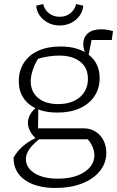

<svg xmlns="http://www.w3.org/2000/svg" viewBox="-20 -723 579 950"><path d="M255 207Q159 207 103 167.5Q47 128 47 57Q67 21 99.5 -5Q132 -31 173 -47H190Q143 -11 125.5 14.5Q108 40 108 63Q108 107 151 134Q194 161 266 161Q347 161 397 128.5Q447 96 447 44Q447 26 438.5 5Q430 -16 414 -34H163Q141 -51 129.5 -73Q118 -95 118 -115Q118 -139 132 -161Q146 -183 170 -199L168 -88H395Q426 -88 451.5 -72.5Q477 -57 491.5 -29.5Q506 -2 506 33Q506 84 474 123.5Q442 163 385.5 185Q329 207 255 207ZM264 -166Q175 -166 124 -207.5Q73 -249 73 -321Q73 -373 98 -412Q123 -451 169.5 -472Q216 -493 279 -493Q368 -493 420.5 -451Q473 -409 473 -337Q473 -285 447 -246.5Q421 -208 374.5 -187Q328 -166 264 -166ZM267 -208Q335 -208 375 -242Q415 -276 415 -333Q415 -388 376.5 -418Q338 -448 273 -448Q249 -448 221 -444Q193 -440 168 -432Q149 -400 140.5 -371.5Q132 -343 132 -321Q132 -269 168.5 -238.5Q205 -208 267 -208ZM410 -439Q402 -456 397 -472.5Q392 -489 392 -503Q392 -539 415 -558.5Q438 -578 481 -578Q494 -578 508 -576Q522 -574 539 -569L533 -525H433L416 -439ZM275 -597Q243 -597 217.5 -610.5Q192 -624 176.5 -646Q161 -668 159 -695L194 -703Q199 -676 221.5 -658Q244 -640 275 -640Q307 -640 329 -658Q351 -676 356 -703L392 -695Q390 -668 374.5 -646Q359 -624 333.5 -610.5Q308 -597 275 -597Z"/></svg>

Font: Piazzolla Thin ExtraLight
Style: Regular
Weight: 250
Version: Version 2.005